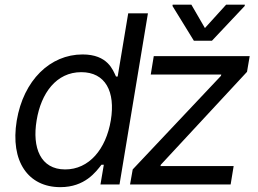

<svg xmlns="http://www.w3.org/2000/svg" viewBox="-20 -784 1098 816"><path d="M236.5 11.4C341.3 11.4 387.8 -54 411.2 -83.8H421.2L407 0H487.9L608.7 -727.3H524.9L480.1 -458.8H473C459.5 -487.2 437.5 -552.6 331 -552.6C193.2 -552.6 79.9 -443.2 51.1 -271.3C22.7 -98 99.8 11.4 236.5 11.4ZM135.7 -272.7C154.5 -387.8 219.1 -477.3 325.3 -477.3C427.9 -477.3 471.2 -394.9 451 -272.7C430.4 -149.1 358 -63.9 257.1 -63.9C152 -63.9 116.1 -156.2 135.7 -272.7ZM532.7 0H960.2L973 -78.1H661.9L663.4 -83.8L1029.8 -478.7L1041.2 -545.5H633.5L620.7 -467.3H920.5L919 -461.6L544 -63.9ZM713.1 -758.5 804 -610.8H880.7L1019.9 -758.5L1020.6 -764.2H941.1L850.9 -664.8L793.3 -764.2H713.8Z"/></svg>

Font: Margiela Sans
Style: Italic
Weight: 400
Italic angle: -9.39999°
Designer: Stefan Endress, Andreas Faust
Version: Version 1.100;FEAKit 1.0